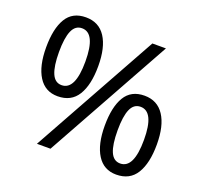

<svg xmlns="http://www.w3.org/2000/svg" viewBox="-126 -870 1083 1025"><g transform="rotate(20 415.5 -357.0)"><path d="M195 -724Q269 -724 307 -665.5Q345 -607 345 -501Q345 -395 308.5 -335.5Q272 -276 195 -276Q124 -276 86.5 -335.5Q49 -395 49 -501Q49 -607 84 -665.5Q119 -724 195 -724ZM652 -714 256 0H179L575 -714ZM195 -662Q157 -662 139.5 -621.5Q122 -581 122 -501Q122 -421 139.5 -380Q157 -339 195 -339Q272 -339 272 -501Q272 -662 195 -662ZM632 -438Q705 -438 743.5 -379.5Q782 -321 782 -215Q782 -109 745.5 -49.5Q709 10 632 10Q561 10 523.5 -49.5Q486 -109 486 -215Q486 -321 521 -379.5Q556 -438 632 -438ZM632 -375Q594 -375 576.5 -335Q559 -295 559 -215Q559 -134 576.5 -93.5Q594 -53 632 -53Q709 -53 709 -215Q709 -375 632 -375Z"/></g></svg>

Font: Noto Sans Old Italic
Style: Regular
Weight: 400
Designer: Monotype Design Team
Foundry: Monotype Imaging Inc.
Version: Version 2.003; ttfautohint (v1.8.4.7-5d5b)